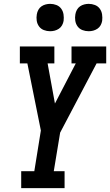

<svg xmlns="http://www.w3.org/2000/svg" viewBox="-20 -976 571 996"><path d="M90 0V-88H158L192 -299L122 -647H83V-735H262V-647H227L265 -439L373 -647H351V-735H531V-647H481L292 -288L259 -88H315V0ZM440 -814Q423 -814 407.5 -820Q392 -826 382.5 -839Q373 -852 370.5 -868.5Q368 -885 371 -902Q373 -914 379 -925Q385 -936 395 -943Q405 -950 417 -953Q429 -956 440 -956Q457 -956 472.5 -950Q488 -944 497.5 -931Q507 -918 509.5 -901.5Q512 -885 510 -868Q508 -856 502 -845Q496 -834 485.5 -827Q475 -820 463.5 -817Q452 -814 440 -814ZM240 -814Q223 -814 207.5 -820Q192 -826 182.5 -839Q173 -852 170.5 -868.5Q168 -885 171 -902Q173 -914 179 -925Q185 -936 195 -943Q205 -950 217 -953Q229 -956 240 -956Q257 -956 272.5 -950Q288 -944 297.5 -931Q307 -918 309.5 -901.5Q312 -885 310 -868Q308 -856 302 -845Q296 -834 285.5 -827Q275 -820 263.5 -817Q252 -814 240 -814Z"/></svg>

Font: Iosevka Slab Semibold
Style: Italic
Weight: 600
Italic angle: -9°
Monospace: yes
Designer: Belleve Invis
Foundry: Belleve Invis
Version: Version 11.1.1; ttfautohint (v1.8.3)